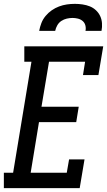

<svg xmlns="http://www.w3.org/2000/svg" viewBox="-36 -975 556 995"><path d="M-16 0V-80H32L127 -655H90V-735H499L474 -586H394L405 -655H218L179 -422H372L359 -342H166L123 -80H310L322 -149H402L377 0ZM167 -815Q171 -836 178.5 -855.5Q186 -875 200 -892Q214 -909 232 -921.5Q250 -934 270 -941.5Q290 -949 310.5 -952Q331 -955 352 -955Q372 -955 392 -952Q412 -949 429.5 -942Q447 -935 461 -922Q475 -909 483 -892Q491 -875 492.5 -855Q494 -835 490 -815H407Q410 -829 406.5 -843Q403 -857 392.5 -866Q382 -875 368 -878.5Q354 -882 340 -882Q325 -882 310 -878.5Q295 -875 282 -866.5Q269 -858 261 -844Q253 -830 250 -815Z"/></svg>

Font: Iosevka Curly Slab MdObl
Style: Regular
Weight: 500
Italic angle: -9°
Monospace: yes
Designer: Belleve Invis
Foundry: Belleve Invis
Version: Version 11.0.0; ttfautohint (v1.8.3)